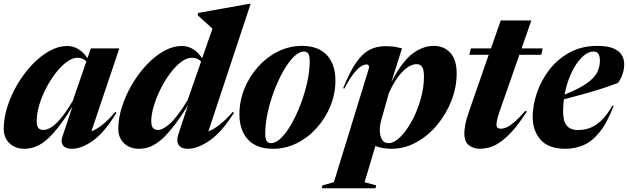

<svg xmlns="http://www.w3.org/2000/svg" viewBox="-24 -765 3284 1004"><path d="M302 -49.5 355 -208Q299 -118 256.2 -70.2Q213.5 -22.5 177.2 -4.8Q141 13 104.5 13Q55.5 13 25.5 -16Q-4.5 -45 -4.5 -91.5Q-4.5 -147 14.5 -207Q33.5 -267 66.8 -323.5Q100 -380 142.8 -425.5Q185.5 -471 233.2 -497.8Q281 -524.5 328.5 -524.5Q357.5 -524.5 384 -509.2Q410.5 -494 433.5 -461L451 -512H600L454 -78.5Q480 -88 510.8 -112Q541.5 -136 579 -180L585 -175.5Q523 -73 463 -30Q403 13 351 13Q319 13 305.8 -4.2Q292.5 -21.5 302 -49.5ZM168 -133Q168 -106 176.5 -95.8Q185 -85.5 204 -85.5Q219 -85.5 239.8 -96.8Q260.5 -108 289.2 -140.5Q318 -173 356.5 -237.5L427.5 -444Q409.5 -463 381.5 -463Q354.5 -463 325 -441.2Q295.5 -419.5 267.5 -383.5Q239.5 -347.5 217 -304Q194.5 -260.5 181.2 -216Q168 -171.5 168 -133Z M1199.5 -175.5Q1136.5 -75 1073.5 -31Q1010.5 13 958 13Q923.5 13 910.2 -7.2Q897 -27.5 909 -64L959 -215Q913.5 -141 876.8 -95.8Q840 -50.5 810 -27Q780 -3.5 754 4.8Q728 13 703.5 13Q654.5 13 624.5 -16Q594.5 -45 594.5 -91.5Q594.5 -145.5 613.2 -205Q632 -264.5 665 -321.2Q698 -378 740.8 -424Q783.5 -470 831.5 -497.2Q879.5 -524.5 928 -524.5Q957 -524.5 983.8 -509.2Q1010.5 -494 1033 -460.5L1087 -615Q1073.5 -627.5 1052.2 -646.8Q1031 -666 1009.5 -685.5L1012.5 -697.5L1278.5 -745H1286.5L1065.5 -77.5Q1091 -87.5 1122.2 -111.2Q1153.5 -135 1193.5 -180ZM767 -133Q767 -106 775.8 -95.8Q784.5 -85.5 803 -85.5Q827 -85.5 864.5 -118.5Q902 -151.5 957 -241L1027.5 -443Q1009 -463 980.5 -463Q951.5 -463 921.5 -439.8Q891.5 -416.5 863.8 -378.8Q836 -341 814.2 -296.8Q792.5 -252.5 779.8 -209.2Q767 -166 767 -133Z M1555 -525Q1641 -525 1685.5 -476.5Q1730 -428 1730 -344.5Q1730 -275 1704 -211Q1678 -147 1632.5 -96.2Q1587 -45.5 1528.2 -16.2Q1469.5 13 1403.5 13Q1317 13 1272.5 -35.5Q1228 -84 1228 -167.5Q1228 -237 1254 -301Q1280 -365 1325.5 -415.8Q1371 -466.5 1430 -495.8Q1489 -525 1555 -525ZM1393.5 -16.5Q1419 -16.5 1447 -44.5Q1475 -72.5 1501.5 -119.5Q1528 -166.5 1549.2 -223Q1570.5 -279.5 1583 -337.5Q1595.5 -395.5 1595.5 -445.5Q1595.5 -472.5 1588.2 -484Q1581 -495.5 1565 -495.5Q1539.5 -495.5 1511.5 -467.5Q1483.5 -439.5 1457 -392.5Q1430.5 -345.5 1409.2 -289Q1388 -232.5 1375.5 -174.5Q1363 -116.5 1363 -66.5Q1363 -39.5 1370.2 -28Q1377.5 -16.5 1393.5 -16.5Z M1943 204 1939.5 219.5H1658.5L1662 204.5L1722 187.5L1902.5 -399.5Q1911.5 -428 1893 -428Q1881 -428 1865 -418.8Q1849 -409.5 1827 -382.5Q1805 -355.5 1776 -301L1770.5 -304Q1804.5 -388.5 1837.2 -436.2Q1870 -484 1907 -503.8Q1944 -523.5 1990.5 -523.5Q2018 -523.5 2036 -520.8Q2054 -518 2078 -512L2022.5 -336Q2078 -442.5 2132.2 -483.8Q2186.5 -525 2243 -525Q2299 -525 2331.5 -488.2Q2364 -451.5 2364 -381.5Q2364 -308.5 2336.5 -238.2Q2309 -168 2261.5 -111.2Q2214 -54.5 2152.8 -20.8Q2091.5 13 2023.5 13Q1973 13 1939 -2L1882.5 188ZM1969 -134.5Q1962 -108.5 1962 -84Q1962 -56.5 1972.8 -36.5Q1983.5 -16.5 2008 -16.5Q2036.5 -16.5 2068.8 -48.2Q2101 -80 2129.2 -131.5Q2157.5 -183 2175.2 -244.5Q2193 -306 2193 -365.5Q2193 -400 2183.5 -414.8Q2174 -429.5 2154.5 -429.5Q2119.5 -429.5 2080.8 -390.2Q2042 -351 2009.5 -278.5Z M2594 -198.5Q2580 -158.5 2576 -140.2Q2572 -122 2572 -112.5Q2572 -92 2595.5 -92Q2608.5 -92 2625 -99Q2641.5 -106 2665.2 -126.2Q2689 -146.5 2723.5 -186L2730.5 -181Q2688.5 -116 2653 -77.2Q2617.5 -38.5 2587.5 -19Q2557.5 0.5 2532 6.8Q2506.5 13 2485 13Q2453 13 2428.5 -5Q2404 -23 2404 -69Q2404 -84 2409 -113Q2414 -142 2433 -195L2531.5 -478.5H2430L2438.5 -512H2543.5L2594.5 -658H2754.5L2703.5 -512H2814L2806.5 -478.5H2692Z M3185 -211.5Q3149.5 -119.5 3109 -71Q3068.5 -22.5 3024.2 -4.8Q2980 13 2932.5 13Q2844.5 13 2803 -34Q2761.5 -81 2761.5 -154Q2761.5 -214 2783.5 -279Q2805.5 -344 2848.2 -399.8Q2891 -455.5 2954 -490.2Q3017 -525 3099 -525Q3154 -525 3184.8 -511.5Q3215.5 -498 3227.8 -476.2Q3240 -454.5 3240 -430.5Q3240 -375.5 3207.5 -331.5Q3176.5 -319 3130.2 -304Q3084 -289 3030.5 -274Q2977 -259 2924.5 -245.5Q2920.5 -213.5 2920.5 -182.5Q2920.5 -131.5 2939.5 -108.2Q2958.5 -85 2999.5 -85Q3028.5 -85 3058 -95Q3087.5 -105 3117.5 -132.2Q3147.5 -159.5 3178 -212ZM3081 -495.5Q3049 -495.5 3018.2 -464.8Q2987.5 -434 2963.5 -382.8Q2939.5 -331.5 2928.5 -270.5Q3003.5 -300.5 3043.2 -328.5Q3083 -356.5 3098 -385.5Q3113 -414.5 3113 -447.5Q3113 -495.5 3081 -495.5Z"/></svg>

Font: Newsreader Display
Style: Bold Italic
Weight: 700
Italic angle: -17°
Designer: Hugues Gentile
Foundry: Production Type
Version: Version 1.001